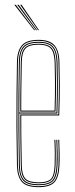

<svg xmlns="http://www.w3.org/2000/svg" viewBox="-20 -770 310 795"><path d="M140.2 5Q88.8 5 70 -17.4Q51.2 -39.8 50.2 -85Q48.5 -173.2 48.1 -242Q47.8 -310.8 48.4 -375Q49 -439.2 50.2 -514Q51.2 -559.5 70.5 -582.2Q89.8 -605 140.2 -605Q184.2 -605 204.2 -584Q224.2 -563 226 -515.8Q227.2 -481.2 227.6 -423.6Q228 -366 225.2 -292H68Q68 -249.2 68.2 -216.1Q68.5 -183 69.1 -152Q69.8 -121 70.2 -85.2Q71 -45.8 85.4 -30.4Q99.8 -15 140.2 -15Q177 -15 190.8 -28.9Q204.5 -42.8 206.2 -85.8Q207 -103.2 206.9 -131Q206.8 -158.8 205.2 -191H209.2Q210.8 -160 210.9 -131.6Q211 -103.2 210.2 -85.8Q208.5 -40.8 193.2 -25.9Q178 -11 140.2 -11Q98 -11 82.5 -27.4Q67 -43.8 66.2 -85.2Q65.2 -133.8 64.6 -182.2Q64 -230.8 64 -296H221.5Q224.2 -376 223.8 -430Q223.2 -484 222 -515.8Q220.2 -565.5 199.2 -583.2Q178.2 -601 140.2 -601Q91.5 -601 73.4 -579.5Q55.2 -558 54.2 -514Q53 -440.2 52.4 -372.9Q51.8 -305.5 52.2 -235.8Q52.8 -166 54.2 -85Q55.2 -40 73.5 -19.5Q91.8 1 140.2 1Q183 1 201.5 -17.1Q220 -35.2 222.2 -85.2Q223 -102 222.9 -131Q222.8 -160 221.2 -191H225.2Q226.5 -162.2 226.9 -133.9Q227.2 -105.5 226.2 -85Q224 -34.8 205 -14.9Q186 5 140.2 5ZM140.2 -3Q93.2 -3 76.2 -22.2Q59.2 -41.5 58.2 -85Q56.8 -164.8 56.2 -234.4Q55.8 -304 56.2 -371.8Q56.8 -439.5 58.2 -514Q59.2 -557.8 76.8 -577.4Q94.2 -597 140.2 -597Q181.2 -597 198.9 -578.1Q216.5 -559.2 218.2 -512.8Q219 -493 219.6 -436.1Q220.2 -379.2 217.5 -300H60Q60 -233.5 60.6 -184Q61.2 -134.5 62.2 -85.2Q63 -41.5 80.1 -24.2Q97.2 -7 140.2 -7Q180.5 -7 196.4 -23.2Q212.2 -39.5 214.2 -85.5Q215 -102.8 214.9 -130.9Q214.8 -159 213.2 -191H217.2Q218.5 -165.8 218.9 -136.2Q219.2 -106.8 218.2 -85.5Q216.2 -37.2 199.1 -20.1Q182 -3 140.2 -3ZM60 -304H213.8Q216.2 -373.5 215.8 -432.2Q215.2 -491 214.2 -512.8Q212.5 -558.2 195.8 -575.6Q179 -593 140.2 -593Q96.5 -593 79.8 -574.6Q63 -556.2 62.2 -513.8Q61.2 -465.5 60.6 -417.1Q60 -368.8 60 -304ZM64 -308Q64 -350.5 64.2 -383.1Q64.5 -415.8 65.1 -446.4Q65.8 -477 66.2 -513.8Q67 -555 82.9 -572Q98.8 -589 140.2 -589Q175.2 -589 191.9 -573.5Q208.5 -558 210.2 -513Q211 -493.5 211.8 -438.6Q212.5 -383.8 209.8 -308ZM68 -312H206Q208.2 -380.8 207.6 -436.6Q207 -492.5 206.2 -513Q204.5 -555.5 189.4 -570.2Q174.2 -585 140.2 -585Q100 -585 85.5 -568.9Q71 -552.8 70.2 -513.8Q69.8 -478.5 69.1 -448.2Q68.5 -418 68.2 -385.9Q68 -353.8 68 -312ZM121.5 -645 39.5 -750H45.5L125.5 -645ZM129.5 -645 51.5 -750H57.5L133.5 -645ZM137.5 -645 63.5 -750H69.5L141.5 -645Z"/></svg>

Font: Big Shoulders Inline Display Thin
Style: Regular
Weight: 100
Designer: Patric King
Foundry: XO Type Co
Version: Version 1.000